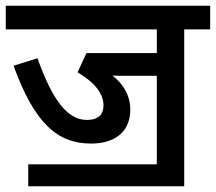

<svg xmlns="http://www.w3.org/2000/svg" viewBox="-23 -642 749 666"><path d="M75 -72V4H616V-540H706V-622H-3V-540H521V-458H277L246 -391C298 -361 336 -322 336 -276C336 -246 319 -226 278 -226C210 -226 158 -297 107 -440L24 -414C97 -213 177 -144 293 -144C378 -144 429 -187 429 -262C429 -309 406 -350 367 -380C380 -379 396 -379 415 -379H521V-72Z"/></svg>

Font: Noto Sans Devanagari SemiCondensed Medium
Style: Regular
Weight: 500
Width: 4
Designer: Jelle Bosma - Monotype Design Team
Foundry: Monotype Imaging Inc.
Version: Version 2.004